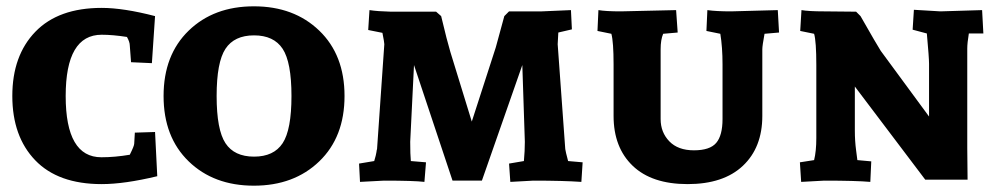

<svg xmlns="http://www.w3.org/2000/svg" viewBox="-20 -572 3155 608"><path d="M302 11Q164 11 91.5 -64.5Q19 -140 19 -268Q19 -396 92 -471.5Q165 -547 302 -547Q371 -547 471 -521L461 -372L395 -375L391 -428Q391 -439 382 -455Q337 -462 302 -462Q188 -462 188 -268Q188 -74 301 -74Q344 -74 391 -82Q405 -110 405 -117L407 -152L471 -154L478 -14Q374 11 302 11Z M991 -475Q1071 -398 1071 -268Q1071 -138 991 -61Q911 16 784 16Q657 16 577.5 -61Q498 -138 498 -268Q498 -398 577.5 -475Q657 -552 784 -552Q911 -552 991 -475ZM694 -417.5Q666 -375 666 -268Q666 -161 694 -118.5Q722 -76 784.5 -76Q847 -76 875 -118.5Q903 -161 903 -268Q903 -375 875 -417.5Q847 -460 784.5 -460Q722 -460 694 -417.5Z M1592 -536H1696L1788 -540L1791 -479L1748 -469Q1746 -437 1746 -432L1770 -100Q1771 -92 1779 -62L1825 -58L1821 4Q1763 0 1669 0L1596 4L1592 -54L1639 -62Q1642 -94 1642 -123L1634 -366L1506 0H1413L1291 -366L1279 -123Q1279 -82 1281 -62L1329 -58L1324 4Q1291 0 1196 0L1120 4L1117 -54L1165 -62Q1171 -82 1172 -90Q1173 -98 1174 -100L1197 -432Q1197 -438 1191 -468L1146 -477L1150 -540Q1176 -536 1218 -535H1361L1377 -521Q1396 -441 1406 -408L1474 -187L1550 -422L1577 -521Z M2394 -416V-205Q2394 -105 2332.5 -47Q2271 11 2157.5 11Q2044 11 1983.5 -47Q1923 -105 1923 -205V-368Q1923 -439 1916 -465L1872 -474L1875 -540Q1899 -536 1946 -536L2121 -540L2126 -469L2080 -465Q2072 -446 2072 -416V-195Q2072 -153 2099.5 -124.5Q2127 -96 2177.5 -96Q2228 -96 2248 -119.5Q2268 -143 2268 -195V-368Q2268 -423 2261 -465L2217 -474L2220 -540Q2248 -536 2295 -536L2443 -540L2447 -469L2401 -465Q2394 -427 2394 -416Z M3043 -418V-103L3044 -3H2910L2687 -298V-158Q2687 -126 2691 -96Q2695 -66 2695 -65L2739 -61L2736 4Q2691 0 2590 0L2517 4L2513 -58L2558 -65Q2565 -93 2565 -135V-366Q2565 -441 2558 -465L2514 -474L2518 -540Q2542 -536 2589 -536L2691 -535L2705 -521Q2758 -428 2769 -411L2922 -203V-370Q2922 -389 2915 -466L2870 -478L2874 -541L2958 -536L3090 -540L3094 -466H3048Q3043 -436 3043 -418Z"/></svg>

Font: Andada SC
Style: Bold
Weight: 700
Designer: Carolina Giovagnoli
Foundry: Carolina Giovagnoli
Version: Version 1.003